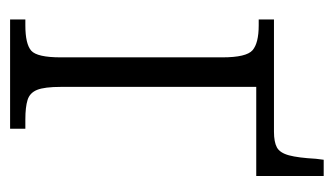

<svg xmlns="http://www.w3.org/2000/svg" viewBox="-164 -514 677 390"><g transform="rotate(90 175.0 -318.5)"><path d="M19 0V-31H31Q69 -31 82.5 -43Q96 -55 96 -103V-431Q96 -480 81.5 -492.5Q67 -505 31 -505H19V-536H247Q268 -536 279 -542Q290 -548 295 -566.5Q300 -585 302 -621L304 -637H337V-500H156V-103Q156 -70 162 -55Q168 -40 182.5 -35.5Q197 -31 222 -31H241V0Z"/></g></svg>

Font: Noto Serif ExtraCondensed Light
Style: Regular
Weight: 300
Width: 2
Designer: Monotype Design Team
Foundry: Monotype Imaging Inc.
Version: Version 2.014; ttfautohint (v1.8.4.7-5d5b)